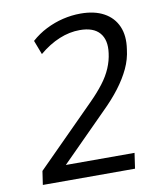

<svg xmlns="http://www.w3.org/2000/svg" viewBox="-81 -779 711 845"><g transform="rotate(-10 274.5 -357.0)"><path d="M42 0 51 -61 311 -322Q346 -357 371 -389.5Q396 -422 410 -455Q424 -488 428 -521Q436 -579 408.5 -611Q381 -643 320 -643Q274 -643 228 -624Q182 -605 138 -568L114 -631Q144 -658 180.5 -676.5Q217 -695 256.5 -704.5Q296 -714 336 -714Q398 -714 440 -691Q482 -668 500.5 -625.5Q519 -583 510 -524Q505 -480 486 -439.5Q467 -399 436 -358Q405 -317 361 -274L146 -58L144 -69H464L454 0Z"/></g></svg>

Font: Nunito Sans 10pt SemiCondensed
Style: Italic
Weight: 400
Width: 4
Italic angle: -9°
Designer: Vernon Adams
Foundry: Vernon Adams
Version: Version 3.101;gftools[0.9.27]